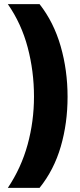

<svg xmlns="http://www.w3.org/2000/svg" viewBox="-20 -754 387 932"><path d="M308 -284Q308 -156 275 -42.5Q242 71 172 158H18Q83 61 114 -52Q145 -165 145 -285Q145 -408 114.5 -523.5Q84 -639 18 -734H172Q241 -646 274.5 -529.5Q308 -413 308 -284Z"/></svg>

Font: Noto Sans Myanmar SemiCondensed Black
Style: Regular
Weight: 900
Width: 4
Designer: Monotype Design Team
Foundry: Monotype Imaging Inc.
Version: Version 2.107; ttfautohint (v1.8.4.7-5d5b)